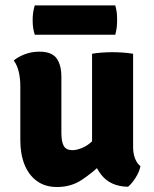

<svg xmlns="http://www.w3.org/2000/svg" viewBox="-20 -704 589 732"><path d="M487.5 -142.5Q487.5 -118.5 495.2 -99Q503 -79.5 515.5 -70.5Q511.5 -49.5 497 -26.5Q482.5 -3.5 468 8Q401.5 7 366.2 -37.5Q331 -82 331 -144.5V-499Q347 -502 368.2 -503.5Q389.5 -505 409.5 -505Q429 -505 449.8 -503.5Q470.5 -502 487.5 -499ZM57.5 -374Q57.5 -403.5 51.8 -429Q46 -454.5 32.5 -473.5Q50 -488 75.5 -497.5Q101 -507 130 -507Q177 -507 195.5 -482Q214 -457 214 -410.5V-197.5Q214 -164 223 -147.8Q232 -131.5 256.5 -131.5Q272 -131.5 292.5 -139.8Q313 -148 333.2 -167Q353.5 -186 368.5 -217V-80.5Q333.5 -46 292.2 -18.5Q251 9 197.5 9Q152 9 120.8 -13.8Q89.5 -36.5 73.5 -76.5Q57.5 -116.5 57.5 -169ZM112.5 -571.5Q108 -586.5 106.2 -599Q104.5 -611.5 104.5 -627.5Q104.5 -642 106.2 -655Q108 -668 112.5 -683.5H419.5Q423.5 -668 425 -657Q426.5 -646 426.5 -629Q426.5 -612.5 425 -599.5Q423.5 -586.5 419.5 -571.5Z"/></svg>

Font: Signika Light
Style: Bold
Weight: 700
Version: Version 2.003;gftools[0.9.32]